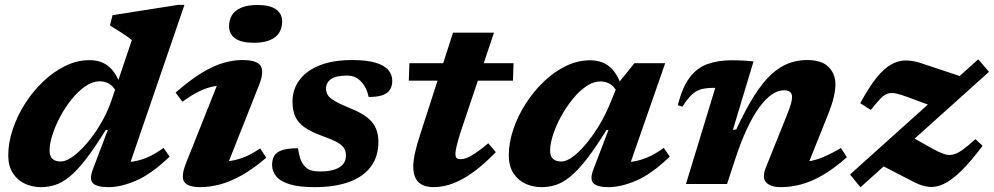

<svg xmlns="http://www.w3.org/2000/svg" viewBox="-20 -757 4090 790"><path d="M466 -363.5Q452 -397 433.2 -409.8Q414.5 -422.5 390 -422.5Q361 -422.5 331.8 -402.5Q302.5 -382.5 276 -350Q249.5 -317.5 228.8 -279Q208 -240.5 196 -203.2Q184 -166 184 -137Q184 -114 196 -103.2Q208 -92.5 230 -92.5Q247.5 -92.5 269.8 -106.2Q292 -120 316.2 -144.5Q340.5 -169 363.8 -201Q387 -233 406.5 -269.8Q426 -306.5 439 -345L522.5 -592Q514 -599.5 497.8 -610.5Q481.5 -621.5 464 -632.8Q446.5 -644 432.5 -652L443 -694.5L713.5 -737H739L499 -37.5L466.5 -89.5Q500 -88 529.8 -92.8Q559.5 -97.5 589.5 -110.8Q619.5 -124 653 -148.5L678 -112.5Q602.5 -40.5 540 -13.8Q477.5 13 426.5 13Q378.5 13 362.5 -3Q346.5 -19 362 -60L423.5 -222H415Q368.5 -147 332.2 -100.5Q296 -54 265.5 -29.5Q235 -5 206.8 4Q178.5 13 149 13Q113 13 82.2 -1.2Q51.5 -15.5 32.8 -44.8Q14 -74 14 -118Q14 -169.5 32.2 -224.2Q50.5 -279 82.5 -329.8Q114.5 -380.5 157 -421Q199.5 -461.5 248.2 -485.5Q297 -509.5 348 -509.5Q398.5 -509.5 430.5 -480.8Q462.5 -452 480 -393Z M747.5 -91 891.5 -452.5 926 -406Q891.5 -407.5 861.2 -402Q831 -396.5 799.8 -381.2Q768.5 -366 730.5 -338.5L702.5 -376Q762.5 -428.5 811 -457.8Q859.5 -487 900.2 -498.5Q941 -510 977 -510Q1038.5 -510 1053 -485Q1067.5 -460 1045.5 -406L901.5 -42.5L861.5 -93Q897.5 -90.5 928.2 -95Q959 -99.5 988.8 -112Q1018.5 -124.5 1050.5 -146.5L1075.5 -108Q1023 -63 975.5 -36.2Q928 -9.5 885.5 1.8Q843 13 804 13Q752.5 13 737.8 -9.2Q723 -31.5 747.5 -91ZM922.5 -649Q922.5 -674.5 934.2 -694.2Q946 -714 972 -725.2Q998 -736.5 1040 -736.5Q1090.5 -736.5 1115.8 -718.5Q1141 -700.5 1141 -668.5Q1141 -643 1129.2 -623.2Q1117.5 -603.5 1091.5 -592.2Q1065.5 -581 1023.5 -581Q973 -581 947.8 -599Q922.5 -617 922.5 -649Z M1206 -147Q1210 -121.5 1215.5 -104.8Q1221 -88 1232.5 -74.5Q1244 -61 1259.2 -56.2Q1274.5 -51.5 1296.5 -51.5Q1331.5 -51.5 1355.2 -59Q1379 -66.5 1391.2 -81Q1403.5 -95.5 1403.5 -116.5Q1403.5 -134 1396 -146.8Q1388.5 -159.5 1366.8 -171.8Q1345 -184 1301 -199.5Q1258 -215.5 1232.2 -233.8Q1206.5 -252 1195 -277.2Q1183.5 -302.5 1183.5 -338.5Q1183.5 -389.5 1212.5 -428.2Q1241.5 -467 1296.2 -488.5Q1351 -510 1429.5 -510Q1488.5 -510 1524.8 -499.2Q1561 -488.5 1577.5 -469.2Q1594 -450 1594 -424Q1594 -402.5 1584.5 -387.8Q1575 -373 1554 -365.5Q1533 -358 1497 -358Q1492 -380 1484 -395.5Q1476 -411 1464 -423Q1452.5 -435 1438.5 -440.5Q1424.5 -446 1406.5 -446Q1363.5 -446 1342.5 -431.8Q1321.5 -417.5 1321.5 -392.5Q1321.5 -378 1328.5 -366.2Q1335.5 -354.5 1356.8 -341.8Q1378 -329 1421 -311.5Q1465 -294 1490.2 -274.2Q1515.5 -254.5 1526.2 -229.8Q1537 -205 1537 -173Q1537 -113.5 1506.2 -71.8Q1475.5 -30 1416.8 -8.5Q1358 13 1274 13Q1210 13 1171.5 1Q1133 -11 1116.2 -31.8Q1099.5 -52.5 1099.5 -78.5Q1099.5 -101.5 1108.8 -116.5Q1118 -131.5 1141.2 -139.2Q1164.5 -147 1206 -147Z M1662 -425 1664.5 -497H2093L2090.5 -425ZM1880.5 -229.5Q1869.5 -196 1863.8 -175Q1858 -154 1856 -142.2Q1854 -130.5 1854 -123.5Q1854 -110.5 1859.5 -106.2Q1865 -102 1875.5 -102Q1886 -102 1900.2 -107.2Q1914.5 -112.5 1936 -126.8Q1957.5 -141 1989 -167.5L2020 -131Q1977 -86.5 1940 -58.2Q1903 -30 1871.5 -14.5Q1840 1 1813.5 7Q1787 13 1764.5 13Q1724 13 1702.2 -7.2Q1680.5 -27.5 1680.5 -73Q1680.5 -96.5 1688 -130Q1695.5 -163.5 1711.5 -212L1844 -622.5H2012.5Z M2422 -61 2483.5 -222H2475.5Q2429 -147 2392.5 -100.5Q2356 -54 2325.5 -29.5Q2295 -5 2266.8 4Q2238.5 13 2208.5 13Q2172.5 13 2141.8 -1.2Q2111 -15.5 2092.2 -44.8Q2073.5 -74 2073.5 -118Q2073.5 -169.5 2091.8 -224Q2110 -278.5 2142.2 -329.2Q2174.5 -380 2217 -420.8Q2259.5 -461.5 2308.2 -485.2Q2357 -509 2408 -509Q2458.5 -509 2490.8 -480.2Q2523 -451.5 2540.5 -392.5L2526.5 -363Q2512.5 -396 2493.8 -409Q2475 -422 2450 -422Q2421.5 -422 2392.2 -402Q2363 -382 2336.5 -349.5Q2310 -317 2289 -278.8Q2268 -240.5 2255.8 -203.2Q2243.5 -166 2243.5 -137Q2243.5 -114 2255.5 -103.2Q2267.5 -92.5 2290 -92.5Q2311 -92.5 2338.2 -113Q2365.5 -133.5 2393.2 -167.2Q2421 -201 2445.8 -242.2Q2470.5 -283.5 2487.5 -324.5L2525 -416L2590.5 -497H2717L2557 -37.5L2524.5 -89.5Q2557.5 -88 2587.2 -92.8Q2617 -97.5 2647.2 -110.8Q2677.5 -124 2711 -148.5L2736 -112.5Q2660.5 -40.5 2597.8 -13.8Q2535 13 2484 13Q2436.5 13 2421.2 -3.5Q2406 -20 2422 -61Z M2788 -318 2769 -324Q2787 -396.5 2816.8 -436.8Q2846.5 -477 2889.8 -493Q2933 -509 2990.5 -509Q3008 -509 3021.5 -508.5Q3035 -508 3048.8 -507.2Q3062.5 -506.5 3080.5 -504.5L2995.5 -222.5L3009.5 -224.5Q3048 -307.5 3083.2 -363Q3118.5 -418.5 3153.2 -450.5Q3188 -482.5 3224.2 -496.2Q3260.5 -510 3301 -510Q3361 -510 3389.2 -481.5Q3417.5 -453 3417.5 -410Q3417.5 -388.5 3410.8 -358.5Q3404 -328.5 3385.5 -282L3289.5 -42.5L3251.5 -91.5Q3280.5 -89.5 3308 -93.5Q3335.5 -97.5 3367.2 -110.8Q3399 -124 3440 -148L3464.5 -110Q3410.5 -62.5 3363.5 -35.5Q3316.5 -8.5 3274.5 2.2Q3232.5 13 3193 13Q3149.5 13 3132 -7Q3114.5 -27 3131.5 -68.5L3217 -281.5Q3230.5 -315 3234.8 -331.2Q3239 -347.5 3239 -358.5Q3239 -371 3231 -378.2Q3223 -385.5 3206 -385.5Q3181 -385.5 3155.2 -367.8Q3129.5 -350 3103.8 -314.8Q3078 -279.5 3052.8 -225.5Q3027.5 -171.5 3004 -99L2971.5 0H2802.5L2923 -395.5Q2921.5 -395.5 2919.8 -395.5Q2918 -395.5 2916 -395.5Q2887 -395.5 2866 -390Q2845 -384.5 2826.8 -367.8Q2808.5 -351 2788 -318Z M3477.5 -39 4005 -513 4049.5 -461.5 3520.5 13.5ZM3563 -304.5 3519.5 -332.5Q3555.5 -398.5 3586.5 -437Q3617.5 -475.5 3647.2 -492Q3677 -508.5 3707 -508.2Q3737 -508 3770 -497L3958 -434.5L3847.5 -308.5L3717.5 -356.5Q3687 -368 3667.5 -372.2Q3648 -376.5 3633 -371.8Q3618 -367 3602.2 -350.8Q3586.5 -334.5 3563 -304.5ZM3743.5 -6.5 3579.5 -91 3708 -206.5 3816.5 -145.5Q3843.5 -130.5 3862.8 -123.8Q3882 -117 3900 -120.8Q3918 -124.5 3939.8 -140Q3961.5 -155.5 3993.5 -184.5L4023 -157Q3972.5 -90 3933.5 -52.2Q3894.5 -14.5 3862.5 0.2Q3830.5 15 3801.8 11.8Q3773 8.5 3743.5 -6.5Z"/></svg>

Font: Newsreader 9pt
Style: Bold Italic
Weight: 700
Italic angle: -17°
Designer: Hugues Gentile
Foundry: Production Type
Version: Version 1.003